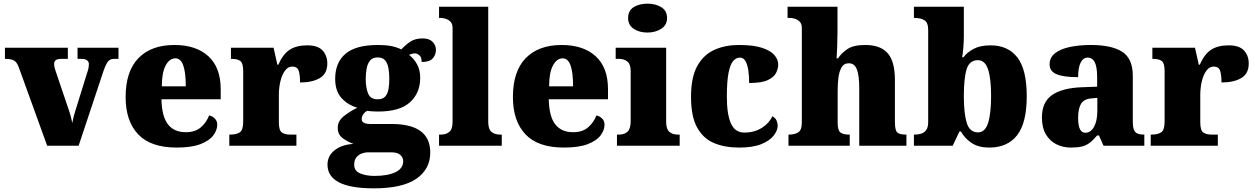

<svg xmlns="http://www.w3.org/2000/svg" viewBox="-20 -797 6864 1050"><path d="M82 -431Q72 -457 57 -466Q42 -475 7 -475V-536H351V-475H316Q294 -475 285 -468Q276 -461 276 -447Q276 -436 279 -425.5Q282 -415 285 -406L349 -217Q359 -189 365 -168Q371 -147 375 -124Q383 -164 392 -191L456 -397Q461 -411 463.5 -422.5Q466 -434 466 -448Q466 -458 457 -466.5Q448 -475 425 -475H404V-536H628V-475H602Q583 -475 571 -461Q559 -447 545 -406L410 0H238Z M946 10Q804 10 735.5 -62.5Q667 -135 667 -266Q667 -407 737 -479Q807 -551 934 -551Q1052 -551 1119.5 -489.5Q1187 -428 1187 -309V-254H863Q865 -160 898.5 -117Q932 -74 996 -74Q1047 -74 1077.5 -100Q1108 -126 1124 -166Q1143 -161 1155.5 -148Q1168 -135 1168 -115Q1168 -85 1146 -56Q1124 -27 1075.5 -8.5Q1027 10 946 10ZM996 -325Q996 -399 982.5 -438.5Q969 -478 939 -478Q907 -478 886 -439Q865 -400 865 -325Z M1234 0V-61H1239Q1273 -61 1291.5 -73.5Q1310 -86 1310 -133V-407Q1310 -451 1295 -463Q1280 -475 1247 -475H1243V-536H1476L1497 -443H1502Q1528 -502 1565 -525.5Q1602 -549 1660 -549Q1719 -549 1744.5 -520.5Q1770 -492 1770 -450Q1770 -394 1729 -370Q1688 -346 1621 -346Q1621 -387 1613.5 -410Q1606 -433 1578 -433Q1555 -433 1538.5 -410.5Q1522 -388 1513.5 -352.5Q1505 -317 1505 -278V-128Q1505 -84 1521.5 -72.5Q1538 -61 1566 -61H1601V0Z M2024 233Q1771 233 1771 103Q1771 56 1809.5 25Q1848 -6 1913 -10Q1882 -21 1854.5 -41Q1827 -61 1827 -98Q1827 -133 1856.5 -158.5Q1886 -184 1934 -208Q1884 -222 1848.5 -260Q1813 -298 1813 -366Q1813 -455 1869.5 -503Q1926 -551 2047 -551Q2087 -551 2117 -545.5Q2147 -540 2175 -527Q2200 -554 2226 -570.5Q2252 -587 2292 -587Q2327 -587 2345.5 -568.5Q2364 -550 2364 -524Q2364 -498 2347 -478Q2330 -458 2286 -458Q2286 -485 2273 -495Q2260 -505 2250 -505Q2239 -505 2231 -502Q2223 -499 2217 -497Q2243 -477 2260.5 -446Q2278 -415 2278 -371Q2278 -289 2222.5 -238Q2167 -187 2047 -187Q2037 -187 2017 -188Q1997 -189 1989 -191Q1979 -188 1968.5 -174.5Q1958 -161 1958 -146Q1958 -131 1971 -125Q1984 -119 2001 -119H2121Q2333 -119 2333 37Q2333 128 2257 180.5Q2181 233 2024 233ZM2045 -254Q2073 -254 2086.5 -269Q2100 -284 2104.5 -309.5Q2109 -335 2109 -365Q2109 -396 2104.5 -423Q2100 -450 2086.5 -466.5Q2073 -483 2045 -483Q2018 -483 2004 -466Q1990 -449 1985 -422Q1980 -395 1980 -364Q1980 -320 1992.5 -287Q2005 -254 2045 -254ZM2027 165Q2101 165 2143 144.5Q2185 124 2185 84Q2185 65 2169.5 50.5Q2154 36 2120 36H1991Q1977 36 1959.5 42Q1942 48 1929.5 63Q1917 78 1917 104Q1917 138 1950 151.5Q1983 165 2027 165Z M2381 0V-61H2392Q2420 -61 2437.5 -76Q2455 -91 2455 -131V-643Q2455 -668 2442.5 -679.5Q2430 -691 2415 -695Q2400 -699 2392 -699H2381V-760H2650V-131Q2650 -91 2667.5 -76Q2685 -61 2713 -61H2724V0Z M3064 10Q2922 10 2853.5 -62.5Q2785 -135 2785 -266Q2785 -407 2855 -479Q2925 -551 3052 -551Q3170 -551 3237.5 -489.5Q3305 -428 3305 -309V-254H2981Q2983 -160 3016.5 -117Q3050 -74 3114 -74Q3165 -74 3195.5 -100Q3226 -126 3242 -166Q3261 -161 3273.5 -148Q3286 -135 3286 -115Q3286 -85 3264 -56Q3242 -27 3193.5 -8.5Q3145 10 3064 10ZM3114 -325Q3114 -399 3100.5 -438.5Q3087 -478 3057 -478Q3025 -478 3004 -439Q2983 -400 2983 -325Z M3521 -619Q3476 -619 3445.5 -639.5Q3415 -660 3415 -698Q3415 -739 3445.5 -758Q3476 -777 3521 -777Q3564 -777 3596 -758Q3628 -739 3628 -698Q3628 -660 3596 -639.5Q3564 -619 3521 -619ZM3354 0V-61H3366Q3395 -61 3412 -77Q3429 -93 3429 -135V-409Q3429 -446 3411 -460.5Q3393 -475 3366 -475H3347V-536H3623V-131Q3623 -91 3640.5 -76Q3658 -61 3686 -61H3697V0Z M4022 10Q3943 10 3884 -15Q3825 -40 3792 -100.5Q3759 -161 3759 -267Q3759 -376 3794 -437.5Q3829 -499 3888 -525Q3947 -551 4020 -551Q4102 -551 4149 -535Q4196 -519 4216 -494.5Q4236 -470 4236 -444Q4236 -424 4225 -400Q4214 -376 4180 -359.5Q4146 -343 4077 -343Q4077 -380 4072.5 -411.5Q4068 -443 4057 -462.5Q4046 -482 4027 -482Q4005 -482 3989 -463Q3973 -444 3964 -397.5Q3955 -351 3955 -268Q3955 -171 3977.5 -121.5Q4000 -72 4050 -72Q4106 -72 4146.5 -98Q4187 -124 4204 -161Q4220 -153 4226.5 -138.5Q4233 -124 4233 -110Q4233 -84 4211.5 -56Q4190 -28 4144 -9Q4098 10 4022 10Z M4292 0V-61H4296Q4325 -61 4345 -73Q4365 -85 4365 -128V-643Q4365 -668 4352.5 -679.5Q4340 -691 4325 -695Q4310 -699 4302 -699H4287V-760H4560V-622Q4560 -581 4558.5 -542.5Q4557 -504 4555 -478H4563Q4581 -506 4614 -528.5Q4647 -551 4712 -551Q4795 -551 4834.5 -506Q4874 -461 4874 -360V-131Q4874 -85 4886.5 -73Q4899 -61 4933 -61H4937V0H4679V-317Q4679 -381 4666.5 -416Q4654 -451 4622 -451Q4595 -451 4582 -428Q4569 -405 4565 -370.5Q4561 -336 4561 -301V-125Q4561 -85 4575.5 -73Q4590 -61 4623 -61H4627V0Z M5390 10Q5332 10 5294.5 -14.5Q5257 -39 5235 -78H5227L5190 0H4978V-61H4984Q5001 -61 5017.5 -66Q5034 -71 5045 -85.5Q5056 -100 5056 -130V-633Q5056 -674 5035 -686.5Q5014 -699 4982 -699H4978V-760H5251V-599Q5251 -571 5248.5 -539.5Q5246 -508 5242 -484H5249Q5269 -511 5305 -530Q5341 -549 5397 -549Q5493 -549 5544 -482.5Q5595 -416 5595 -271Q5595 -125 5542.5 -57.5Q5490 10 5390 10ZM5329 -73Q5367 -73 5383.5 -124.5Q5400 -176 5400 -272Q5400 -370 5383 -419Q5366 -468 5328 -468Q5282 -468 5266.5 -419.5Q5251 -371 5251 -271Q5251 -176 5267 -124.5Q5283 -73 5329 -73Z M5836 10Q5793 10 5757 -8Q5721 -26 5699.5 -62.5Q5678 -99 5678 -155Q5678 -238 5733 -277Q5788 -316 5899 -320L5980 -323V-375Q5980 -431 5967 -456.5Q5954 -482 5928 -482Q5904 -482 5890 -455Q5876 -428 5876 -375Q5797 -375 5758.5 -391Q5720 -407 5720 -445Q5720 -483 5750.5 -506.5Q5781 -530 5832.5 -540.5Q5884 -551 5945 -551Q6060 -551 6117.5 -513.5Q6175 -476 6175 -383V-131Q6175 -91 6187.5 -76Q6200 -61 6234 -61H6238V0H6015L5990 -56H5980Q5958 -30 5938.5 -15.5Q5919 -1 5895.5 4.5Q5872 10 5836 10ZM5915 -71Q5945 -71 5963 -103.5Q5981 -136 5981 -191V-262L5950 -259Q5908 -256 5892 -229.5Q5876 -203 5876 -152Q5876 -71 5915 -71Z M6273 0V-61H6278Q6312 -61 6330.5 -73.5Q6349 -86 6349 -133V-407Q6349 -451 6334 -463Q6319 -475 6286 -475H6282V-536H6515L6536 -443H6541Q6567 -502 6604 -525.5Q6641 -549 6699 -549Q6758 -549 6783.5 -520.5Q6809 -492 6809 -450Q6809 -394 6768 -370Q6727 -346 6660 -346Q6660 -387 6652.5 -410Q6645 -433 6617 -433Q6594 -433 6577.5 -410.5Q6561 -388 6552.5 -352.5Q6544 -317 6544 -278V-128Q6544 -84 6560.5 -72.5Q6577 -61 6605 -61H6640V0Z"/></svg>

Font: Noto Serif Ethiopic Black
Style: Regular
Weight: 900
Designer: Monotype Design Team
Foundry: Monotype Imaging Inc.
Version: Version 2.102; ttfautohint (v1.8.4.7-5d5b)